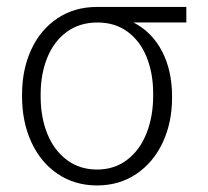

<svg xmlns="http://www.w3.org/2000/svg" viewBox="-20 -535 613 565"><path d="M265.6 -514.6H528.3V-468.8H373Q427.7 -440.4 457 -383.8Q486.3 -327.1 486.3 -252V-247.1Q486.3 -174.8 459 -116Q431.6 -57.1 381.3 -23.2Q331.1 10.7 265.6 10.7Q200.2 10.7 149.9 -23.2Q99.6 -57.1 72.3 -116.7Q44.9 -176.3 44.9 -251V-256.8Q44.9 -330.6 72 -389.2Q99.1 -447.8 149.2 -481.2Q199.2 -514.6 265.6 -514.6ZM265.6 -36.1Q316.4 -36.1 353.8 -64.5Q391.1 -92.8 410.9 -142.1Q430.7 -191.4 430.7 -253.9V-259.8Q430.7 -319.3 411.6 -366.7Q392.6 -414.1 355.7 -441.4Q318.8 -468.8 266.6 -468.8Q214.4 -468.8 176.5 -441.2Q138.7 -413.6 119.1 -365.2Q99.6 -316.9 99.6 -256.8V-251Q99.6 -189.5 119.6 -140.6Q139.6 -91.8 177.2 -64Q214.8 -36.1 265.6 -36.1Z"/></svg>

Font: Pretendard JP ExtraLight
Style: Regular
Weight: 200
Designer: Base glyphs from Inter by Rasmus Andersson; Hangeul glyphs from Noto Sans CJK(Source Han Sans) by Jang Soo-young and Kan
Foundry: Kil Hyung-jin
Version: Version 1.309